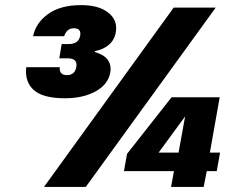

<svg xmlns="http://www.w3.org/2000/svg" viewBox="-20 -734 931 754"><path d="M152.8 0 662.1 -704.1H827.1L316.9 0ZM804.2 -134.8H844.2L831.1 -62H792L779.8 0H651.9L663.1 -62H466.8L479 -129.9L653.8 -352.1H842.8ZM603 -134.8H681.2L707 -276.9ZM109.9 -591.8Q120.6 -644 168.9 -679Q217.3 -713.9 298.8 -713.9Q368.2 -713.9 405.3 -684.3Q442.4 -654.8 435.1 -608.9Q430.2 -578.1 408.7 -559.1Q387.2 -540 353 -533.2L352.1 -529.8Q422.9 -509.8 413.1 -449.2Q404.8 -402.8 356 -375.5Q307.1 -348.1 234.9 -348.1Q149.4 -348.1 113 -380.1Q76.7 -412.1 83 -470.2H214.8Q211.9 -439 243.2 -439Q273.9 -439 279.8 -471.2Q285.6 -504.9 246.1 -504.9H212.9L222.2 -561H250Q289.1 -561 294.9 -594.2Q299.8 -623 270 -623Q242.2 -623 231.9 -591.8Z"/></svg>

Font: SVN-Poppins
Style: Bold Italic
Weight: 700
Italic angle: -10°
Designer: Ninad Kale (Devanagari), Jonny Pinhorn (Latin)
Foundry: Indian Type Foundry
Version: Version 3.002 2017